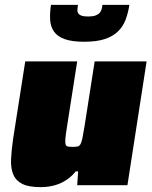

<svg xmlns="http://www.w3.org/2000/svg" viewBox="-20 -763 628 791"><path d="M24 0ZM298 0 302 -57H292Q276 -37 257 -24Q238 -11 219 -4Q200 3 181.5 5.5Q163 8 148 8Q99 8 72.5 -5Q46 -18 35 -43.5Q24 -69 25.5 -106Q27 -143 34 -191L84 -510H298L256 -241Q251 -210 249.5 -193.5Q248 -177 250 -169Q252 -161 259 -159.5Q266 -158 278 -158Q292 -158 299.5 -159.5Q307 -161 311.5 -169Q316 -177 319.5 -193.5Q323 -210 328 -241L370 -510H584L505 0ZM185 -591ZM513 -743Q508 -710 497.5 -682Q487 -654 466 -633.5Q445 -613 411.5 -602Q378 -591 327 -591Q276 -591 246 -602Q216 -613 202 -633.5Q188 -654 186.5 -682Q185 -710 190 -743H301Q300 -733 299 -724.5Q298 -716 301.5 -709.5Q305 -703 314.5 -699Q324 -695 343 -695Q362 -695 373 -699Q384 -703 390 -709.5Q396 -716 398.5 -724.5Q401 -733 402 -743Z"/></svg>

Font: Azeri Sans Black
Style: Italic
Weight: 900
Designer: Hector Gatti & Omnibus-Type (original fonts) / Cristiano Sobral (main changes and remastering)
Foundry: Omnibus-Type
Version: Version 0.07;August 21, 2020;FontCreator 13.0.0.2681 64-bit;